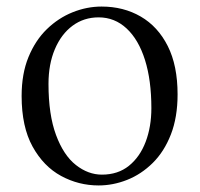

<svg xmlns="http://www.w3.org/2000/svg" viewBox="-20 -551 610 586"><path d="M281 15Q220 15 166.5 -14Q113 -43 79.5 -103.5Q46 -164 46 -258Q46 -326 67 -377Q88 -428 123 -462Q158 -496 201.5 -513.5Q245 -531 290 -531Q357 -531 409.5 -500.5Q462 -470 492 -410.5Q522 -351 522 -263Q522 -193 501.5 -140.5Q481 -88 446 -53.5Q411 -19 368 -2Q325 15 281 15ZM291 -18Q340 -18 373.5 -45Q407 -72 424.5 -118Q442 -164 442 -221Q442 -306 422.5 -368Q403 -430 366.5 -464Q330 -498 281 -498Q236 -498 201.5 -472.5Q167 -447 147.5 -401Q128 -355 128 -295Q128 -201 151 -139Q174 -77 211.5 -47.5Q249 -18 291 -18Z"/></svg>

Font: Noto Serif SC
Style: Regular
Weight: 400
Designer: Ryoko NISHIZUKA 西塚涼子 (kana & ideographs); Frank Grießhammer (Latin, Greek & Cyrillic); Wenlong ZHANG 张文龙 (bopomofo); San
Foundry: Adobe
Version: Version 2.002-H1;hotconv 1.1.0;makeotfexe 2.6.0